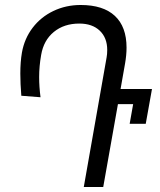

<svg xmlns="http://www.w3.org/2000/svg" viewBox="-20 -750 640 770"><path d="M410 -549.5Q410 -598.5 380 -627Q350 -655.5 298 -655.5Q237 -655.5 196 -622Q155 -588.5 145 -529.5Q137 -484 137 -441Q137 -402 142.5 -360L65.5 -366Q61.5 -413.5 61.5 -455Q61.5 -502 68 -539.5Q78 -595.5 111 -638.8Q144 -682 194.2 -706Q244.5 -730 303.5 -730Q394 -730 440.8 -686.2Q487.5 -642.5 487.5 -559Q487.5 -529.5 481.5 -495L463.5 -393H589.5L564.5 -253.5H500L514 -332.5H453L394 0H316L407.5 -519.5Q410 -532.5 410 -549.5Z"/></svg>

Font: JuliaMono Italic
Style: Regular
Weight: 400
Italic angle: -9°
Monospace: yes
Designer: cormullion
Foundry: corm
Version: Version 0.049; ttfautohint (v1.8.4)